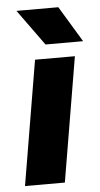

<svg xmlns="http://www.w3.org/2000/svg" viewBox="-52 -734 402 768"><g transform="rotate(-5 149.5 -350.5)"><path d="M101 -500H261L177 0H17ZM44 -701H212L299 -557H148Z"/></g></svg>

Font: Oak Sans ExtraBold
Style: Italic
Weight: 800
Italic angle: -9.49998°
Foundry: Erik Kennedy, Walven
Version: Version 1.000